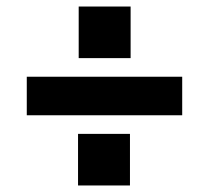

<svg xmlns="http://www.w3.org/2000/svg" viewBox="-20 -599 640 588"><path d="M62 -246V-364H538V-246ZM380 -579V-421H221V-579ZM378 -189V-31H219V-189Z"/></svg>

Font: iA Writer Duo V
Style: Regular
Weight: 400
Designer: Mike Abbink, Paul van der Laan, Pieter van Rosmalen, Oliver Reichenstein
Foundry: Information Architects Inc.
Version: Version 2.000